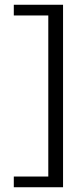

<svg xmlns="http://www.w3.org/2000/svg" viewBox="-20 -713 355 807"><path d="M38 29H183V-648H38V-693H245V74H38Z"/></svg>

Font: BM HANNA Air
Style: Regular
Weight: 400
Designer: Woowa Brothers : Cheoljun Lim; Soyoung Lee; Taehyun Cha; Byungsun Park; Minjin Kim; Hyesun Chae; Myungsoo Han; Bongjin K
Foundry: Sandoll Communications Inc.
Version: Version 1.000;PS 1;hotconv 16.6.51;makeotf.lib2.5.65220